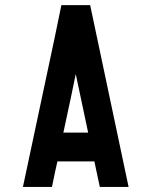

<svg xmlns="http://www.w3.org/2000/svg" viewBox="-20 -738 601 756"><path d="M486.3 -2Q448.2 -2 373 -2Q365.2 -36.1 351.6 -102.5Q302.7 -102.5 206.1 -102.5Q198.2 -69.3 184.6 -2Q146.5 -2 70.3 -2Q111.3 -196.3 194.3 -585Q203.1 -628.9 221.7 -717.8Q259.8 -717.8 335 -717.8Q385.7 -479.5 486.3 -2ZM327.1 -215.8Q310.5 -293 278.3 -446.3Q262.7 -369.1 229.5 -215.8Q261.7 -215.8 327.1 -215.8Z"/></svg>

Font: Via Messena
Style: Regular
Weight: 400
Designer: Edward Sonnex
Version: 1.0